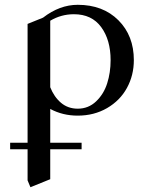

<svg xmlns="http://www.w3.org/2000/svg" viewBox="-20 -472 612 795"><path d="M22 119.1H94.2V-373L158.2 -398.9Q227.1 -452.1 301.8 -452.1Q406.2 -452.1 470.2 -388.2Q534.2 -324.2 534.2 -223.1Q534.2 -160.2 505.6 -107.9Q477.1 -55.7 423.3 -24.4Q369.6 6.8 301.8 6.8Q239.3 6.8 188 -21V119.1H317.9V146H188V270L106 303.2L94.2 274.9V146H22ZM188 -110.8Q204.1 -70.3 232.9 -46.1Q261.7 -22 301.8 -22Q346.2 -22 377.9 -52.2Q409.7 -82.5 423.8 -127Q438 -171.4 438 -223.1Q438 -306.6 398.9 -359.9Q359.9 -413.1 286.1 -413.1Q233.4 -413.1 188 -386.2Z"/></svg>

Font: Dihjauti S
Style: Bold
Weight: 700
Designer: T. Christopher White
Version: Version 3.0.0